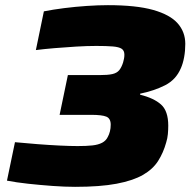

<svg xmlns="http://www.w3.org/2000/svg" viewBox="-20 -716 752 744"><path d="M271 8Q231 8 183 4.5Q135 1 89 -4Q43 -9 7 -16L38 -165Q80 -161 124.5 -157.5Q169 -154 210.5 -152Q252 -150 281 -150Q315 -150 338 -152.5Q361 -155 376 -163Q391 -171 398 -186Q403 -195 406 -207Q409 -219 409 -233Q409 -257 392 -264Q375 -271 333 -271H211L243 -425H365Q398 -425 415.5 -429Q433 -433 442 -444Q451 -455 457 -474Q459 -481 460.5 -488.5Q462 -496 462 -504Q462 -520 451.5 -527Q441 -534 417 -536Q393 -538 353 -538Q318 -538 275.5 -535.5Q233 -533 192 -529.5Q151 -526 119 -522L150 -672Q185 -679 228.5 -684.5Q272 -690 316.5 -693Q361 -696 398 -696Q508 -696 573.5 -677.5Q639 -659 668.5 -625.5Q698 -592 698 -546Q698 -519 693.5 -494.5Q689 -470 681 -452Q662 -407 619.5 -385.5Q577 -364 523 -353V-349Q576 -336 604 -311Q632 -286 632 -229Q632 -213 630.5 -196.5Q629 -180 624 -164Q613 -124 592.5 -92Q572 -60 533.5 -38Q495 -16 431.5 -4Q368 8 271 8Z"/></svg>

Font: Saira Expanded ExtraBold
Style: Italic
Weight: 800
Width: 7
Italic angle: -12°
Designer: Hector Gatti with collaboration of the Omnibus-Type team
Foundry: Omnibus-Type
Version: Version 1.101